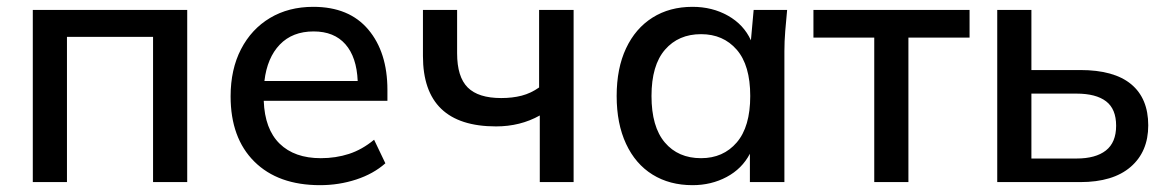

<svg xmlns="http://www.w3.org/2000/svg" viewBox="-20 -533 3419 562"><path d="M76 0V-504H528V0H428V-425H176V0Z M917 9Q794 9 724.5 -60Q655 -129 655 -251Q655 -330 685.5 -389Q716 -448 770.5 -480.5Q825 -513 897 -513Q1002 -513 1058 -446.5Q1114 -380 1114 -270V-238H752Q755 -155 798.5 -112.5Q842 -70 919 -70Q963 -70 1001.5 -82.5Q1040 -95 1075 -124L1108 -55Q1073 -24 1022.5 -7.5Q972 9 917 9ZM898 -441Q836 -441 799 -402.5Q762 -364 754 -296H1027Q1024 -366 991 -403.5Q958 -441 898 -441Z M1560 0V-195Q1503 -163 1432 -163Q1218 -163 1218 -369V-504H1318V-377Q1318 -308 1349 -277Q1380 -246 1447 -246Q1480 -246 1507 -253Q1534 -260 1558 -277V-504H1659V0Z M2007 9Q1940 9 1890 -22Q1840 -53 1812.5 -112Q1785 -171 1785 -252Q1785 -333 1812.5 -391.5Q1840 -450 1890 -481.5Q1940 -513 2007 -513Q2065 -513 2111 -487Q2157 -461 2178 -415L2186 -504H2284Q2281 -473 2278.5 -442.5Q2276 -412 2276 -383V0H2175V-83Q2152 -39 2107 -15Q2062 9 2007 9ZM2032 -70Q2097 -70 2136.5 -116Q2176 -162 2176 -252Q2176 -342 2136.5 -387.5Q2097 -433 2032 -433Q1966 -433 1926.5 -387.5Q1887 -342 1887 -252Q1887 -162 1926 -116Q1965 -70 2032 -70Z M2539 0V-423H2361V-504H2818V-423H2639V0Z M2899 0V-504H2999V-328H3142Q3241 -328 3291 -286.5Q3341 -245 3341 -166Q3341 -89 3289.5 -44.5Q3238 0 3142 0ZM2999 -69H3131Q3187 -69 3217 -92.5Q3247 -116 3247 -165Q3247 -214 3217.5 -236.5Q3188 -259 3131 -259H2999Z"/></svg>

Font: Mulish SemiBold
Style: Regular
Weight: 600
Designer: Vernon Adams
Foundry: Vernon Adams
Version: Version 3.603; ttfautohint (v1.8.3)